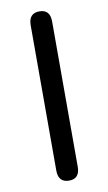

<svg xmlns="http://www.w3.org/2000/svg" viewBox="-85 -777 462 820"><g transform="rotate(-10 146.5 -367.0)"><path d="M147 0Q100 0 100 -52V-682Q100 -734 147 -734Q193 -734 193 -682V-52Q193 0 147 0Z"/></g></svg>

Font: Resource Han Rounded JP
Style: Regular
Weight: 400
Designer: Cyano Hao (round all glyphs); Ryoko NISHIZUKA 西塚涼子 (kana, bopomofo & ideographs); Paul D. Hunt (Latin, Greek & Cyrillic)
Foundry: Cyano Hao
Version: 0.990